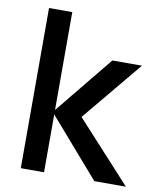

<svg xmlns="http://www.w3.org/2000/svg" viewBox="-82 -785 705 850"><g transform="rotate(10 271.0 -360.0)"><path d="M69.5 -720H174V-280L386 -540H519L295 -270L542 0H400L174 -260V0H69.5Z"/></g></svg>

Font: Vela Sans SemBd
Style: Regular
Weight: 600
Designer: Principal design: Mikhail Sharanda - project Manrope.
Design modification: Ravid Balaliev
Foundry: Mikhail Sharanda
Version: Version 1.001